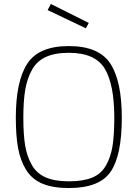

<svg xmlns="http://www.w3.org/2000/svg" viewBox="-20 -942 696 971"><path d="M328 -25Q400 -25 445.5 -43.5Q491 -62 515.5 -104.5Q540 -147 549 -203Q558 -259 558 -347Q558 -515 509.5 -595Q461 -675 328 -675Q258 -675 212 -654Q166 -633 141.5 -588.5Q117 -544 107.5 -487.5Q98 -431 98 -347Q98 -262 107 -207Q116 -152 140.5 -108.5Q165 -65 211 -45Q257 -25 328 -25ZM328 9Q248 9 195 -13Q142 -35 112.5 -82.5Q83 -130 71.5 -192.5Q60 -255 60 -347Q60 -531 118 -620Q176 -709 328 -709Q480 -709 538 -620.5Q596 -532 596 -347Q596 -156 539.5 -73.5Q483 9 328 9ZM237 -922 429 -826 414 -799 221 -891Z"/></svg>

Font: TypoPRO Titillium Text
Style: 1 wt
Weight: 100
Designer: Accademia di Belle Arti di Urbino and others
Foundry: Accademia di Belle Arti di Urbino and others.
Version: Version 25.000